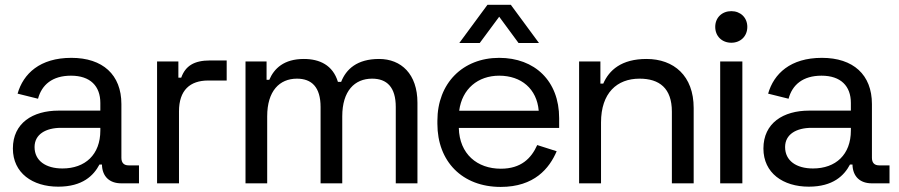

<svg xmlns="http://www.w3.org/2000/svg" viewBox="-20 -740 3630 775"><path d="M381.5 -76H391.5C392.5 -27.5 422 0 469.5 0H541V-72.5H499C480.5 -72.5 470 -82.5 470 -103V-320C470 -438.5 394.5 -506.5 268 -506.5C141 -506.5 74 -442.5 51 -362L133.5 -341.5C148.5 -397.5 191 -434.5 266.5 -434.5C344.5 -434.5 385 -392.5 385 -324.5V-293.5H216.5C112.5 -293.5 32 -243.5 32 -140.5C32 -41.5 111.5 13.5 215 13.5C313.5 13.5 358 -31.5 381.5 -76ZM232 -60C165 -60 119.5 -91 119.5 -146.5C119.5 -198 165 -224 226.5 -224H385V-213C385 -116 324 -60 232 -60Z M614 0H702.5V-290.5C702.5 -376 747 -415 820.5 -415H895V-496H828C763.5 -496 728.5 -474 711.5 -426.5H700V-492H614Z M971 0H1058.5V-270.5C1058.5 -373 1108.5 -422.5 1178.5 -422.5C1238 -422.5 1274 -388.5 1274 -308V0H1361.5V-270.5C1361.5 -373 1411.5 -422.5 1482 -422.5C1541.5 -422.5 1577.5 -388.5 1577.5 -308V0H1665V-325.5C1665 -441 1599.5 -502 1510 -502C1421 -502 1377 -460.5 1357 -409.5H1344C1323.5 -477.5 1269.5 -502 1206.5 -502C1126 -502 1086.5 -463.5 1067 -418H1056V-492H971Z M2001 14.5C2137 14.5 2197.5 -60.5 2227 -129.5L2148.5 -154.5C2124.5 -101 2083.5 -59 2001.5 -59C1906.5 -59 1834.5 -118 1832 -223.5H2237V-263C2237 -413.5 2138.5 -506.5 1995 -506.5C1848 -506.5 1745.5 -404 1745.5 -252.5V-240.5C1745.5 -88.5 1845.5 14.5 2001 14.5ZM1947.5 -720.5 1834 -566.5H1916.5L1995 -672.5L2073 -566.5H2155.5L2042 -720.5ZM1833.5 -293C1845 -381.5 1909.5 -434.5 1995 -434.5C2084 -434.5 2147 -381.5 2154.5 -293Z M2317.5 0H2406V-245.5C2406 -365 2470.5 -422.5 2561.5 -422.5C2641.5 -422.5 2692 -384 2692 -289.5V0H2780V-304C2780 -434 2700 -502 2589.5 -502C2488 -502 2438.5 -456.5 2415 -402.5H2403.5V-492H2317.5Z M2887 0H2976.5V-492H2887ZM2932 -567.5C2969 -567.5 2996.5 -593.5 2996.5 -631.5C2996.5 -669 2969 -695 2932 -695C2894.5 -695 2867 -669 2867 -631.5C2867 -593.5 2894.5 -567.5 2932 -567.5Z M3411 -76H3421C3422 -27.5 3451.5 0 3499 0H3570.5V-72.5H3528.5C3510 -72.5 3499.5 -82.5 3499.5 -103V-320C3499.5 -438.5 3424 -506.5 3297.5 -506.5C3170.5 -506.5 3103.5 -442.5 3080.5 -362L3163 -341.5C3178 -397.5 3220.5 -434.5 3296 -434.5C3374 -434.5 3414.5 -392.5 3414.5 -324.5V-293.5H3246C3142 -293.5 3061.5 -243.5 3061.5 -140.5C3061.5 -41.5 3141 13.5 3244.5 13.5C3343 13.5 3387.5 -31.5 3411 -76ZM3261.5 -60C3194.5 -60 3149 -91 3149 -146.5C3149 -198 3194.5 -224 3256 -224H3414.5V-213C3414.5 -116 3353.5 -60 3261.5 -60Z"/></svg>

Font: MCL Standard
Style: Regular
Weight: 400
Designer: Květoslav Bartoš
Foundry: Florian Karsten
Version: Version 1.001;Glyphs 3.2.3 (3260)